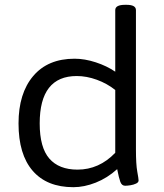

<svg xmlns="http://www.w3.org/2000/svg" viewBox="-20 -772 681 798"><path d="M285 6Q175 6 116 -62Q57 -130 57 -259Q57 -384 118 -456Q179 -528 290 -528Q332 -528 378 -513Q424 -498 459 -474V-730Q459 -752 500 -752H506Q545 -752 545 -730V-151Q545 -89 550.5 -59Q556 -29 556 -22Q556 -14 545.5 -9Q535 -4 522 -2Q509 0 500 0Q486 0 480 -16.5Q474 -33 467 -69Q426 -32 378 -13Q330 6 285 6ZM302 -67Q392 -67 459 -137V-398Q425 -425 382.5 -440.5Q340 -456 299 -456Q145 -456 145 -259Q145 -159 185 -113Q225 -67 302 -67Z"/></svg>

Font: Asap Semi Expanded
Style: Regular
Weight: 400
Width: 6
Designer: Pablo Cosgaya
Foundry: Omnibus-Type
Version: Version 3.001; ttfautohint (v1.8.4.7-5d5b)